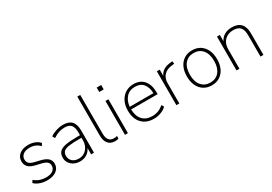

<svg xmlns="http://www.w3.org/2000/svg" viewBox="23 -1538 3366 2378"><g transform="rotate(-30 1706.0 -348.5)"><path d="M236 8Q184 8 136 -8.5Q88 -25 57 -56L77 -90Q113 -59 154.5 -45Q196 -31 239 -31Q304 -31 338.5 -56Q373 -81 373 -124Q373 -158 350.5 -177.5Q328 -197 278 -209L195 -229Q132 -244 102.5 -275Q73 -306 73 -355Q73 -417 120.5 -454.5Q168 -492 247 -492Q297 -492 339.5 -475Q382 -458 408 -427L388 -393Q330 -453 246 -453Q185 -453 151 -426.5Q117 -400 117 -356Q117 -322 138 -301Q159 -280 205 -269L288 -249Q353 -233 385 -204Q417 -175 417 -126Q417 -65 368 -28.5Q319 8 236 8Z M706 8Q659 8 621 -11Q583 -30 561 -62.5Q539 -95 539 -135Q539 -189 565.5 -219.5Q592 -250 656.5 -262.5Q721 -275 834 -275H864V-315Q864 -387 836 -420Q808 -453 746 -453Q701 -453 661.5 -440Q622 -427 579 -398L559 -434Q597 -461 646.5 -476.5Q696 -492 744 -492Q827 -492 866.5 -449Q906 -406 906 -315V0H865V-90Q844 -44 802.5 -18Q761 8 706 8ZM709 -30Q755 -30 789.5 -52.5Q824 -75 844 -113.5Q864 -152 864 -201V-238H836Q737 -238 682.5 -229.5Q628 -221 606.5 -199.5Q585 -178 585 -139Q585 -91 618.5 -60.5Q652 -30 709 -30Z M1206 8Q1143 8 1108.5 -32.5Q1074 -73 1074 -146V-705H1116V-153Q1116 -31 1210 -31Q1235 -31 1257 -37L1254 2Q1227 8 1206 8Z M1338 -619V-682H1402V-619ZM1349 0V-484H1391V0Z M1762 8Q1654 8 1591.5 -58.5Q1529 -125 1529 -240Q1529 -316 1557.5 -372.5Q1586 -429 1636.5 -460.5Q1687 -492 1753 -492Q1847 -492 1899 -430.5Q1951 -369 1951 -260V-234H1572Q1574 -137 1623 -84Q1672 -31 1760 -31Q1805 -31 1844.5 -45.5Q1884 -60 1923 -94L1943 -60Q1912 -29 1863 -10.5Q1814 8 1762 8ZM1752 -454Q1671 -454 1625.5 -402Q1580 -350 1573 -271H1912Q1909 -356 1869 -405Q1829 -454 1752 -454Z M2084 0V-484H2125V-396Q2147 -442 2187.5 -465.5Q2228 -489 2291 -494L2312 -496L2317 -458L2283 -454Q2209 -447 2167.5 -404Q2126 -361 2126 -290V0Z M2590 8Q2524 8 2475.5 -23Q2427 -54 2400.5 -110Q2374 -166 2374 -242Q2374 -318 2400.5 -374Q2427 -430 2475.5 -461Q2524 -492 2590 -492Q2656 -492 2704.5 -461Q2753 -430 2779.5 -374Q2806 -318 2806 -242Q2806 -166 2779.5 -110Q2753 -54 2704.5 -23Q2656 8 2590 8ZM2590 -31Q2670 -31 2716.5 -86.5Q2763 -142 2763 -242Q2763 -342 2716.5 -397.5Q2670 -453 2590 -453Q2511 -453 2464 -397.5Q2417 -342 2417 -242Q2417 -142 2464 -86.5Q2511 -31 2590 -31Z M2944 0V-484H2985V-394Q3009 -443 3054.5 -467.5Q3100 -492 3156 -492Q3329 -492 3329 -308V0H3287V-304Q3287 -381 3256 -417Q3225 -453 3156 -453Q3079 -453 3032.5 -405.5Q2986 -358 2986 -278V0Z"/></g></svg>

Font: Nunito Sans ExtraLight
Style: Regular
Weight: 200
Designer: Vernon Adams
Foundry: Vernon Adams
Version: Version 3.006; ttfautohint (v1.8.3)